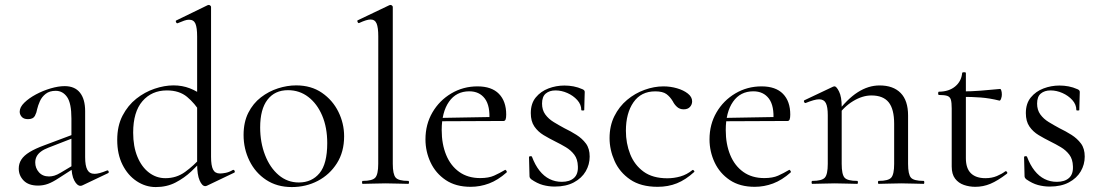

<svg xmlns="http://www.w3.org/2000/svg" viewBox="-20 -745 4460 778"><path d="M314.2 6Q310.2 8 305.8 8Q292.6 8 281 -13.6Q269.4 -35.2 269.4 -76.2V-264.6Q269.4 -326.8 251.8 -351.9Q234.2 -377 205.8 -377Q180.8 -377 165.1 -364.7Q149.4 -352.4 141.7 -335Q134 -317.6 130.6 -303Q128.4 -288.8 121.4 -275.5Q114.4 -262.2 93.4 -262.2Q76.2 -262.2 68 -271.6Q59.8 -281 59.8 -292.2Q59.8 -310.6 78.5 -328.9Q97.2 -347.2 125.8 -362.5Q154.4 -377.8 185.5 -386.9Q216.6 -396 242 -396Q283 -396 304 -369.6Q325 -343.2 325 -294.6V-108Q325 -73.4 333.9 -57Q342.8 -40.6 363.4 -40.6Q381.4 -40.6 413.2 -54Q418 -56 420.1 -50.5Q422.2 -45 417.2 -43ZM134.2 7Q95.8 7 75.9 -13.3Q56 -33.6 56 -61.8Q56 -82 66.4 -98.3Q76.8 -114.6 99.8 -128.7Q122.8 -142.8 159.4 -156.2L279.4 -201.2L281.8 -187.8L176 -146.6Q157.6 -139.6 145.8 -130.7Q134 -121.8 128.4 -110.9Q122.8 -100 122.8 -86.6Q122.8 -63.8 137.8 -46.9Q152.8 -30 178.6 -30Q189 -30 200.1 -33.2Q211.2 -36.4 226.8 -45.8L290.4 -83.8L292.2 -71L218.2 -23.4Q193.8 -7.2 174.6 -0.1Q155.4 7 134.2 7Z M611.2 13Q569.8 13 533.9 -10.8Q498 -34.6 476.5 -77.3Q455 -120 455 -178Q455 -235 476.6 -276.5Q498.2 -318 532.3 -345Q566.4 -372 606.4 -385.5Q646.4 -399 683.2 -399Q718.4 -399 749 -387.2Q779.6 -375.4 805.4 -354.4L793.6 -287Q769.4 -326.4 738 -352.5Q706.6 -378.6 656.2 -378.6Q594.8 -378.6 557.2 -335.1Q519.6 -291.6 519.6 -207.6Q519.6 -151.4 536.8 -109.8Q554 -68.2 583.8 -45.6Q613.6 -23 650.2 -23Q695 -23 729.8 -48.2Q764.6 -73.4 795.8 -108.4L804.2 -101Q783.2 -77 755.1 -50.5Q727 -24 691.5 -5.5Q656 13 611.2 13ZM835.2 -716.8V-109.6Q835.2 -74 843.3 -58Q851.4 -42 871.2 -42Q880.6 -42 894.3 -44.6Q908 -47.2 923.4 -56.2Q928 -58.2 930.6 -52.7Q933.2 -47.2 928.8 -45.2L818.8 7.4Q815 9.2 811.4 9.2Q799 9.2 788.9 -13.8Q778.8 -36.8 778.8 -81.2V-597Q778.8 -632.6 772 -648.9Q765.2 -665.2 745.8 -665.2Q737.2 -665.2 726.5 -661.4Q715.8 -657.6 700 -651Q696 -649.2 693.4 -655.2Q690.8 -661.2 694.4 -662.2L821.4 -724Q823.4 -725 826.2 -725Q828.8 -725 832 -722.5Q835.2 -720 835.2 -716.8Z M1162.4 13Q1102.6 13 1058.6 -16Q1014.6 -45 990.8 -93.5Q967 -142 967 -198Q967 -250 986.2 -288Q1005.4 -326 1037.2 -350.5Q1069 -375 1106.4 -387Q1143.8 -399 1180.2 -399Q1241 -399 1284.5 -369Q1328 -339 1351.2 -292Q1374.4 -245 1374.4 -192.8Q1374.4 -129.4 1345.1 -83.3Q1315.8 -37.2 1267.8 -12.1Q1219.8 13 1162.4 13ZM1190.8 -5.6Q1243.6 -5.6 1274.8 -43.4Q1306 -81.2 1306 -165Q1306 -228.4 1285.5 -276.6Q1265 -324.8 1229.2 -352.2Q1193.4 -379.6 1147 -379.6Q1093.6 -379.6 1063.9 -341Q1034.2 -302.4 1034.2 -228.6Q1034.2 -167.8 1054 -116.7Q1073.8 -65.6 1109.2 -35.6Q1144.6 -5.6 1190.8 -5.6Z M1449.8 0Q1447 0 1447 -6Q1447 -12 1449.8 -12Q1488.8 -12 1500.7 -25.3Q1512.6 -38.6 1512.6 -81L1512.8 -597.8Q1512.8 -633.4 1506 -649.7Q1499.2 -666 1481.4 -666Q1466 -666 1435.4 -651.8Q1431.6 -650 1429 -656Q1426.4 -662 1430 -663L1557.8 -724Q1559.8 -725 1562.6 -725Q1565.2 -725 1568.4 -722.5Q1571.6 -720 1571.6 -716.8V-81Q1571.6 -39.4 1583 -25.7Q1594.4 -12 1634.2 -12Q1637.4 -12 1637.4 -6Q1637.4 0 1634.2 0Q1616.8 0 1592.7 -1Q1568.6 -2 1542 -2Q1516.2 -2 1491.8 -1Q1467.4 0 1449.8 0Z M1887 12Q1826.8 12 1786.1 -15.4Q1745.4 -42.8 1724.7 -86.9Q1704 -131 1704 -180.4Q1704 -241 1732.2 -289.4Q1760.4 -337.8 1808.6 -366.4Q1856.8 -395 1914.8 -395Q1972.2 -395 2001.7 -364.8Q2031.2 -334.6 2031.2 -280.8Q2031.2 -267.8 2028.8 -261.2Q2026.4 -254.6 2019.4 -254.6H1962.6Q1967 -315.6 1944.8 -345.3Q1922.6 -375 1881.6 -375Q1828.8 -375 1799.3 -332.8Q1769.8 -290.6 1769.8 -217.8Q1769.8 -161.4 1787.8 -117.4Q1805.8 -73.4 1840.8 -48.4Q1875.8 -23.4 1926 -23.4Q1960 -23.4 1982.1 -33.3Q2004.2 -43.2 2026 -56.2Q2028 -58.2 2031.5 -53.8Q2035 -49.4 2033 -46.4Q1997.6 -15 1961.5 -1.5Q1925.4 12 1887 12ZM1752.4 -253.6 1751.4 -267 1977.6 -271V-254.6Z M2176.4 -325.2Q2176.4 -299.4 2189.5 -281.3Q2202.6 -263.2 2223.4 -250.5Q2244.2 -237.8 2266.8 -225.6Q2292.6 -213.2 2315.8 -198.5Q2339 -183.8 2354.2 -163.4Q2369.4 -143 2369.4 -110.4Q2369.4 -78.4 2353.3 -50.7Q2337.2 -23 2305.4 -6Q2273.6 11 2227.6 11Q2203.4 11 2180 4.7Q2156.6 -1.6 2131.6 -19.2Q2129.6 -21.2 2127.6 -24.2Q2125.6 -27.2 2125.6 -31.2L2123.6 -108.6Q2123.6 -111.6 2129.1 -112.1Q2134.6 -112.6 2135.6 -109.8Q2148.2 -76.2 2166.2 -53.5Q2184.2 -30.8 2206.9 -19.5Q2229.6 -8.2 2256.4 -8.2Q2288.4 -8.2 2305.8 -23.9Q2323.2 -39.6 2321.6 -71.2Q2320.8 -100 2307.1 -118.1Q2293.4 -136.2 2272.8 -148.5Q2252.2 -160.8 2229.8 -171.8Q2205.2 -184 2182.6 -197.6Q2160 -211.2 2145.4 -232.3Q2130.8 -253.4 2130.8 -286.8Q2130.8 -325.6 2151 -350.2Q2171.2 -374.8 2202.3 -386.6Q2233.4 -398.4 2267 -398.4Q2285.8 -398.4 2303.9 -395Q2322 -391.6 2340.4 -383.4Q2349.4 -379.6 2349.4 -372.4Q2349.4 -356.4 2348.4 -338.5Q2347.4 -320.6 2347.4 -299.4Q2347.4 -297.2 2341.4 -297.2Q2335.4 -297.2 2335.4 -299.4Q2335.4 -321.6 2319.1 -339.6Q2302.8 -357.6 2279 -368.1Q2255.2 -378.6 2231 -378.6Q2206.6 -378.6 2191.5 -366Q2176.4 -353.4 2176.4 -325.2Z M2644.8 12Q2576.6 12 2533.6 -17.5Q2490.6 -47 2470.3 -92.6Q2450 -138.2 2450 -185.2Q2450 -235.2 2469.4 -274.2Q2488.8 -313.2 2520.9 -340.1Q2553 -367 2591.8 -381Q2630.6 -395 2668.4 -395Q2696.6 -395 2723.2 -387.3Q2749.8 -379.6 2767.2 -365.9Q2784.6 -352.2 2784.6 -334.4Q2784.6 -321.4 2775.8 -311.7Q2767 -302 2750.4 -302Q2734.2 -302 2723.4 -311.8Q2712.6 -321.6 2706.2 -334.6Q2695.2 -353 2680.3 -363.9Q2665.4 -374.8 2635 -374.8Q2577.6 -374.8 2546.9 -330.6Q2516.2 -286.4 2516.2 -215Q2516.2 -164.2 2533.6 -120.3Q2551 -76.4 2587.8 -49.5Q2624.6 -22.6 2684 -22.6Q2710.8 -22.6 2736.9 -30Q2763 -37.4 2785.6 -55.8Q2788.4 -57.8 2791.9 -53.8Q2795.4 -49.8 2792.6 -47.8Q2758.4 -16.6 2723 -2.3Q2687.6 12 2644.8 12Z M3038 12Q2977.8 12 2937.1 -15.4Q2896.4 -42.8 2875.7 -86.9Q2855 -131 2855 -180.4Q2855 -241 2883.2 -289.4Q2911.4 -337.8 2959.6 -366.4Q3007.8 -395 3065.8 -395Q3123.2 -395 3152.7 -364.8Q3182.2 -334.6 3182.2 -280.8Q3182.2 -267.8 3179.8 -261.2Q3177.4 -254.6 3170.4 -254.6H3113.6Q3118 -315.6 3095.8 -345.3Q3073.6 -375 3032.6 -375Q2979.8 -375 2950.3 -332.8Q2920.8 -290.6 2920.8 -217.8Q2920.8 -161.4 2938.8 -117.4Q2956.8 -73.4 2991.8 -48.4Q3026.8 -23.4 3077 -23.4Q3111 -23.4 3133.1 -33.3Q3155.2 -43.2 3177 -56.2Q3179 -58.2 3182.5 -53.8Q3186 -49.4 3184 -46.4Q3148.6 -15 3112.5 -1.5Q3076.4 12 3038 12ZM2903.4 -253.6 2902.4 -267 3128.6 -271V-254.6Z M3540.6 0Q3537.6 0 3537.6 -6Q3537.6 -12 3540.6 -12Q3579.6 -12 3591.4 -25.3Q3603.2 -38.6 3603.2 -81V-243.4Q3603.2 -303 3580.9 -330.6Q3558.6 -358.2 3511 -358.2Q3474.6 -358.2 3436.7 -335.2Q3398.8 -312.2 3371.8 -271.8L3367.6 -283.8Q3412.2 -343.4 3455.4 -371.1Q3498.6 -398.8 3544.2 -398.8Q3599.4 -398.8 3629.5 -368.2Q3659.6 -337.6 3659.6 -277V-81Q3659.6 -38.6 3671.1 -25.3Q3682.6 -12 3722.4 -12Q3725.4 -12 3725.4 -6Q3725.4 0 3722.4 0Q3704.8 0 3681.2 -1Q3657.6 -2 3631.8 -2Q3606.2 -2 3582.2 -1Q3558.2 0 3540.6 0ZM3271.6 0Q3268.6 0 3268.6 -6Q3268.6 -12 3271.6 -12Q3310.6 -12 3322.4 -25.3Q3334.2 -38.6 3334.2 -81V-278.6Q3334.2 -312 3326.4 -327.3Q3318.6 -342.6 3299.2 -342.6Q3289.4 -342.6 3275.8 -338.7Q3262.2 -334.8 3244.8 -327.8Q3240.8 -326.6 3238.4 -331.8Q3236 -337 3239.6 -338.8L3356.2 -394Q3359 -395.2 3361.6 -395.2Q3369.4 -395.2 3380 -374Q3390.6 -352.8 3390.6 -312.6V-81Q3390.6 -38.6 3402.1 -25.3Q3413.6 -12 3453.4 -12Q3456.4 -12 3456.4 -6Q3456.4 0 3453.4 0Q3435.8 0 3412.2 -1Q3388.6 -2 3362.8 -2Q3337.2 -2 3313.2 -1Q3289.2 0 3271.6 0Z M3932 12Q3908 12 3885.9 4.4Q3863.8 -3.2 3850.1 -21.2Q3836.4 -39.2 3836.4 -70.4V-305.2Q3836.4 -329.4 3833 -341Q3829.6 -352.6 3818.6 -356.4Q3807.6 -360.2 3784.6 -360.2Q3781.4 -360.2 3781.4 -366.8Q3781.4 -373.4 3784.6 -373.4Q3825.2 -373.8 3850.4 -394.7Q3875.6 -415.6 3878.8 -449.2Q3879.2 -452.4 3886.5 -452.4Q3893.8 -452.4 3893.8 -449.2V-104.2Q3893.8 -62.6 3914.3 -42.8Q3934.8 -23 3972.8 -23Q3999 -23 4019.5 -31.7Q4040 -40.4 4053.2 -50.6Q4057 -52.8 4060.3 -48.3Q4063.6 -43.8 4059.6 -40.8Q4022.6 -12.6 3993.3 -0.3Q3964 12 3932 12ZM4029.4 -337.4Q3990 -347.2 3953.9 -349.9Q3917.8 -352.6 3877.2 -352.6V-374.6Q3916.6 -374.6 3953.7 -377.6Q3990.8 -380.6 4032.6 -384.6Q4035.4 -384.6 4037.5 -377.9Q4039.6 -371.2 4039.6 -361.4Q4039.6 -353.8 4036.5 -345.1Q4033.4 -336.4 4029.4 -337.4Z M4182.4 -325.2Q4182.4 -299.4 4195.5 -281.3Q4208.6 -263.2 4229.4 -250.5Q4250.2 -237.8 4272.8 -225.6Q4298.6 -213.2 4321.8 -198.5Q4345 -183.8 4360.2 -163.4Q4375.4 -143 4375.4 -110.4Q4375.4 -78.4 4359.3 -50.7Q4343.2 -23 4311.4 -6Q4279.6 11 4233.6 11Q4209.4 11 4186 4.7Q4162.6 -1.6 4137.6 -19.2Q4135.6 -21.2 4133.6 -24.2Q4131.6 -27.2 4131.6 -31.2L4129.6 -108.6Q4129.6 -111.6 4135.1 -112.1Q4140.6 -112.6 4141.6 -109.8Q4154.2 -76.2 4172.2 -53.5Q4190.2 -30.8 4212.9 -19.5Q4235.6 -8.2 4262.4 -8.2Q4294.4 -8.2 4311.8 -23.9Q4329.2 -39.6 4327.6 -71.2Q4326.8 -100 4313.1 -118.1Q4299.4 -136.2 4278.8 -148.5Q4258.2 -160.8 4235.8 -171.8Q4211.2 -184 4188.6 -197.6Q4166 -211.2 4151.4 -232.3Q4136.8 -253.4 4136.8 -286.8Q4136.8 -325.6 4157 -350.2Q4177.2 -374.8 4208.3 -386.6Q4239.4 -398.4 4273 -398.4Q4291.8 -398.4 4309.9 -395Q4328 -391.6 4346.4 -383.4Q4355.4 -379.6 4355.4 -372.4Q4355.4 -356.4 4354.4 -338.5Q4353.4 -320.6 4353.4 -299.4Q4353.4 -297.2 4347.4 -297.2Q4341.4 -297.2 4341.4 -299.4Q4341.4 -321.6 4325.1 -339.6Q4308.8 -357.6 4285 -368.1Q4261.2 -378.6 4237 -378.6Q4212.6 -378.6 4197.5 -366Q4182.4 -353.4 4182.4 -325.2Z"/></svg>

Font: Cormorant Garamond Light
Style: Regular
Weight: 300
Designer: Christian Thalmann (Catharsis Fonts)
Foundry: Catharsis Fonts
Version: Version 4.001